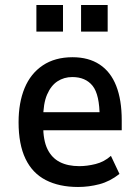

<svg xmlns="http://www.w3.org/2000/svg" viewBox="-20 -736 559 765"><path d="M291 9Q216 9 162.5 -18.5Q109 -46 81.5 -103.5Q54 -161 54 -249Q54 -327 78 -385Q102 -443 150.5 -475.5Q199 -508 269 -508Q333 -508 377 -479Q421 -450 443 -394Q465 -338 465 -257V-217H134V-289H393L377 -269Q377 -359 349 -394Q321 -429 268 -429Q235 -429 209 -412Q183 -395 167.5 -359Q152 -323 152 -263V-236Q152 -177 169 -142Q186 -107 218 -90.5Q250 -74 296 -74Q327 -74 361 -82.5Q395 -91 422 -115L456 -43Q418 -13 376 -2Q334 9 291 9ZM303 -610V-716H409V-610ZM125 -610V-716H231V-610Z"/></svg>

Font: Nunito Sans 7pt Condensed SemiBold
Style: Regular
Weight: 600
Width: 3
Designer: Vernon Adams
Foundry: Vernon Adams
Version: Version 3.101;gftools[0.9.27]